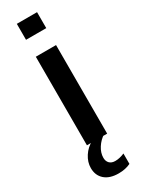

<svg xmlns="http://www.w3.org/2000/svg" viewBox="-243 -755 745 992"><g transform="rotate(-30 129.5 -258.5)"><path d="M189.5 -724.6V-629.4H68.8V-724.6ZM189.5 -528.3V0H68.8V-528.3ZM210.9 192.9Q180.2 208 139.2 208Q85.9 208 56.6 182.1Q27.3 156.2 27.3 112.3Q27.3 76.7 48.6 43.9Q69.8 11.2 104 -6.8H175.8Q146.5 11.7 128.2 40.5Q109.9 69.3 109.9 98.6Q109.9 119.1 121.8 131.3Q133.8 143.6 155.8 143.6Q182.1 143.6 210.9 130.9Z"/></g></svg>

Font: Arimo SemiBold
Style: Regular
Weight: 600
Designer: Steve Matteson
Foundry: Monotype Imaging Inc.
Version: Version 1.33